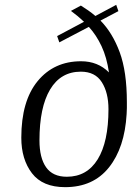

<svg xmlns="http://www.w3.org/2000/svg" viewBox="-20 -763 548 793"><path d="M68 -194Q68 -346 135.5 -428Q203 -510 315 -510Q384 -510 430 -464Q421 -526 399.5 -572Q378 -618 347 -652L225 -588L216 -614L327 -673Q302 -697 273 -718L314 -740Q330 -730 345 -719.5Q360 -709 374 -697L460 -743L469 -717L395 -678Q445 -627 474.5 -547Q504 -467 504 -341Q504 -329 504 -317Q504 -305 503 -292Q495 -153 430 -71.5Q365 10 249 10Q156 10 112 -47.5Q68 -105 68 -194ZM314 -467Q231 -467 187 -393.5Q143 -320 143 -183Q143 -111 170.5 -72Q198 -33 256 -33Q339 -33 383.5 -105Q428 -177 428 -312Q428 -380 400.5 -423.5Q373 -467 314 -467Z"/></svg>

Font: Arsenal SC
Style: Italic
Weight: 400
Italic angle: -9.10001°
Designer: Andrij Shevchenko
Foundry: Stairsfor
Version: Version 2.001; ttfautohint (v1.8.4.7-5d5b)